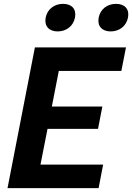

<svg xmlns="http://www.w3.org/2000/svg" viewBox="-20 -976 686 996"><path d="M19 0H491.5L515 -122H190L226.5 -307.5H488.5L511 -423.5H249L285 -608H609.5L633.5 -730H161ZM279 -813C324.5 -813 360.5 -841 369 -885C377.5 -928.5 352.5 -956 307 -956C262 -956 225.5 -928.5 217 -885C208.5 -841 234 -813 279 -813ZM554 -813C599.5 -813 635.5 -841 644 -885C652.5 -928.5 627 -956 582 -956C536.5 -956 500.5 -928.5 492 -885C483.5 -841 509 -813 554 -813Z"/></svg>

Font: Monaspace Neon
Style: Bold Italic
Weight: 700
Italic angle: -11°
Designer: Riley Cran & the Lettermatic Team
Foundry: Lettermatic
Version: Version 1.200 (Monaspace Neon)